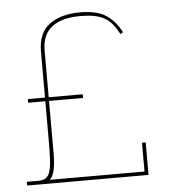

<svg xmlns="http://www.w3.org/2000/svg" viewBox="-48 -679 670 725"><g transform="rotate(-5 287.0 -317.0)"><path d="M486 0H26V-14H70Q88 -14 98.5 -21.5Q109 -29 114 -46Q119 -63 120.5 -92Q122 -121 122 -164V-311H57V-325H122V-500Q122 -570 165.5 -602Q209 -634 281 -634Q348 -634 382.5 -609.5Q417 -585 437 -545L427 -539Q414 -563 401 -578.5Q388 -594 371 -603Q354 -612 332.5 -616Q311 -620 281 -620Q239 -620 211 -610.5Q183 -601 166.5 -585Q150 -569 143 -548Q136 -527 136 -504V-325H265V-311H136V-109Q136 -80 131.5 -54Q127 -28 113 -14H472V-123H486Z"/></g></svg>

Font: Josefin Slab Thin
Style: Regular
Weight: 100
Designer: Santiago Orozco
Foundry: Typemade
Version: Version 2.000